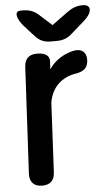

<svg xmlns="http://www.w3.org/2000/svg" viewBox="-58 -840 520 915"><g transform="rotate(-5 202.5 -382.0)"><path d="M167 -20 184 -352C196 -426 245 -469 311 -480C349 -486 370 -501 372 -538V-539C374 -576 350 -598 309 -589C263 -578 221 -553 193 -511L195 -551C196 -576 175 -591 136 -591C98 -591 77 -572 75 -533L48 -24C46 15 67 38 106 38C144 38 165 19 167 -20ZM85 -728 132 -676C153 -653 175 -643 206 -643H235C265 -643 287 -651 309 -671L374 -728C415 -764 416 -802 374 -802C345 -802 324 -794 300 -777L222 -720L162 -774C140 -794 117 -802 87 -802H75C46 -802 50 -767 85 -728Z"/></g></svg>

Font: 寒蝉团圆体 Round
Style: Regular
Weight: 500
Designer: 寒蝉字型
Version: Version 2.700;Glyphs 3.1.1 (3135)